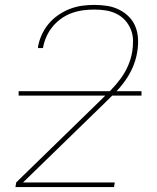

<svg xmlns="http://www.w3.org/2000/svg" viewBox="-20 -763 640 783"><path d="M43 0 46 -19 389 -353Q411 -374 432.5 -396Q454 -418 472 -442.5Q490 -467 502 -494.5Q514 -522 519 -551Q523 -575 522.5 -598.5Q522 -622 513.5 -643Q505 -664 490 -680.5Q475 -697 454.5 -707Q434 -717 411 -720.5Q388 -724 364 -724Q342 -724 319 -721Q296 -718 273.5 -710Q251 -702 231 -688Q211 -674 195.5 -655.5Q180 -637 170 -615Q160 -593 156 -571Q156 -570 155.5 -569Q155 -568 155 -567H135Q135 -568 135 -569.5Q135 -571 135 -572Q139 -596 150 -620.5Q161 -645 178 -665.5Q195 -686 217.5 -701.5Q240 -717 264.5 -726.5Q289 -736 314 -739.5Q339 -743 364 -743Q391 -743 417 -739Q443 -735 466 -723.5Q489 -712 506.5 -694Q524 -676 533 -652.5Q542 -629 543 -602Q544 -575 539 -548Q534 -518 521.5 -489Q509 -460 490.5 -434Q472 -408 449.5 -385Q427 -362 403 -339L74 -19H448L445 0ZM56 -373V-391H557V-373Z"/></svg>

Font: Iosevka SS04 Thin Extended
Style: Italic
Weight: 100
Width: 7
Italic angle: -9°
Monospace: yes
Designer: Belleve Invis
Foundry: Belleve Invis
Version: Version 19.0.0; ttfautohint (v1.8.4)